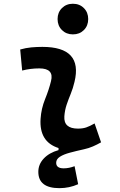

<svg xmlns="http://www.w3.org/2000/svg" viewBox="-20 -771 626 998"><path d="M289.1 207Q179.2 207 179.2 122.1Q179.2 83 207.5 53Q235.8 22.9 284.2 9.3V-1.5Q183.1 -33.7 190.9 -153.3Q194.3 -206.5 214.4 -255.9Q234.4 -305.2 245.1 -349.1Q262.2 -415.5 184.6 -415.5Q138.2 -415.5 95.2 -404.3L85 -513.7Q113.8 -522 142.6 -524.7Q171.4 -527.3 200.2 -527.3Q411.6 -527.3 367.2 -345.2Q359.4 -312 347.7 -283.4Q335.9 -254.9 326.4 -226.8Q316.9 -198.7 314.5 -166.5Q310.1 -102.5 385.3 -102.5Q409.7 -102.5 428 -108.6Q446.3 -114.7 471.7 -129.4L505.4 -31.2Q484.9 -19.5 463.1 -10Q441.4 -0.5 416.5 4.9Q376.5 13.7 343.8 22.5Q311 31.2 291.5 43.7Q272 56.2 272 75.2Q272 104 311 104Q338.4 104 367.7 92.8L386.2 186.5Q340.3 207 289.1 207ZM358.9 -592.3Q324.7 -592.3 302 -614.7Q279.3 -637.2 279.3 -671.9Q279.3 -706.5 302 -729Q324.7 -751.5 358.9 -751.5Q393.6 -751.5 416 -729Q438.5 -706.5 438.5 -671.9Q438.5 -637.2 416 -614.7Q393.6 -592.3 358.9 -592.3Z"/></svg>

Font: Cascadia Code PL SemiBold
Style: Italic
Weight: 600
Italic angle: -10°
Monospace: yes
Designer: Aaron Bell
Foundry: Saja Typeworks
Version: Version 2404.023; ttfautohint (v1.8.4)